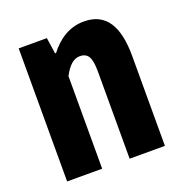

<svg xmlns="http://www.w3.org/2000/svg" viewBox="-109 -668 717 762"><g transform="rotate(-20 250.0 -287.0)"><path d="M47 0H195V-391C215 -429 237 -450 263 -450C299 -450 311 -427 311 -367V0H460V-380C460 -504 420 -574 326 -574C261 -574 214 -538 180 -494H176L166 -562H47Z"/></g></svg>

Font: Noto Sans Mono CJK TC
Style: Bold
Weight: 700
Designer: Ryoko NISHIZUKA 西塚涼子 (kana, bopomofo & ideographs); Paul D. Hunt (Latin, Greek & Cyrillic); Sandoll Communications 산돌커뮤니
Foundry: Adobe
Version: Version 2.004;hotconv 1.0.118;makeotfexe 2.5.65603